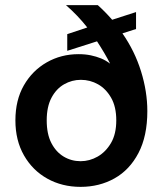

<svg xmlns="http://www.w3.org/2000/svg" viewBox="-20 -720 633 748"><path d="M510 -673V-607L457 -590Q505 -521 529.5 -442Q554 -363 554 -287Q554 -190 519.5 -124Q485 -58 426 -25Q367 8 294 8Q222 8 164.5 -24Q107 -56 73.5 -114.5Q40 -173 40 -251Q40 -330 73 -387.5Q106 -445 162 -477Q218 -509 286 -509Q312 -509 333.5 -504.5Q355 -500 373.5 -492.5Q392 -485 409 -472Q399 -492 386 -514Q373 -536 358 -559L242 -522V-587L320 -613Q302 -636 281 -658Q260 -680 237 -700H361Q390 -674 417 -643ZM294 -92Q329 -92 360.5 -110Q392 -128 412.5 -163Q433 -198 433 -251Q433 -304 413 -339Q393 -374 362 -391.5Q331 -409 295 -409Q260 -409 229.5 -391.5Q199 -374 180.5 -339Q162 -304 162 -251Q162 -198 180 -163Q198 -128 228 -110Q258 -92 294 -92Z"/></svg>

Font: Albert Sans SemiBold
Style: Regular
Weight: 600
Designer: Andreas Rasmussen
Foundry: a.Foundry
Version: Version 1.025